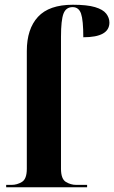

<svg xmlns="http://www.w3.org/2000/svg" viewBox="-20 -789 481 809"><path d="M6 0V-10H29Q52 -10 72.5 -22.5Q93 -35 93 -78V-574Q93 -667 140 -718Q187 -769 287 -769Q347 -769 380.5 -759Q414 -749 427.5 -731.5Q441 -714 441 -694Q441 -632 331 -632Q331 -704 321.5 -731.5Q312 -759 286 -759Q258 -759 247.5 -731.5Q237 -704 237 -634V-78Q237 -35 257.5 -22.5Q278 -10 301 -10H347V0Z"/></svg>

Font: Noto Serif Display SemiCondensed
Style: Bold
Weight: 700
Width: 4
Designer: Monotype Design Team
Foundry: Monotype Imaging Inc.
Version: Version 2.009